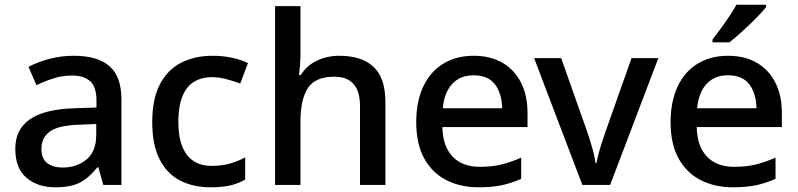

<svg xmlns="http://www.w3.org/2000/svg" viewBox="-20 -786 3391 816"><path d="M293 -549Q395 -549 445.5 -504.5Q496 -460 496 -365V0H419L398 -75H394Q359 -31 320.5 -10.5Q282 10 214 10Q141 10 93 -30Q45 -70 45 -154Q45 -236 107 -279Q169 -322 297 -326L390 -329V-358Q390 -417 363 -441Q336 -465 287 -465Q246 -465 208 -453Q170 -441 135 -424L101 -502Q139 -522 189 -535.5Q239 -549 293 -549ZM317 -256Q226 -253 191 -226.5Q156 -200 156 -153Q156 -111 181 -92.5Q206 -74 246 -74Q307 -74 348 -108.5Q389 -143 389 -212V-259Z M875 10Q801 10 745 -19Q689 -48 658 -109.5Q627 -171 627 -267Q627 -366 660 -428.5Q693 -491 751 -520Q809 -549 883 -549Q929 -549 968.5 -540Q1008 -531 1034 -518L1001 -431Q974 -441 942.5 -449.5Q911 -458 882 -458Q738 -458 738 -268Q738 -176 774 -128.5Q810 -81 879 -81Q924 -81 958 -91Q992 -101 1022 -117V-23Q993 -6 959 2Q925 10 875 10Z M1257 -560Q1257 -534 1255 -508Q1253 -482 1251 -467H1258Q1284 -508 1327.5 -528.5Q1371 -549 1422 -549Q1517 -549 1567.5 -502Q1618 -455 1618 -351V0H1510V-335Q1510 -460 1401 -460Q1319 -460 1288 -411Q1257 -362 1257 -270V0H1149V-760H1257Z M1993 -549Q2064 -549 2115 -519.5Q2166 -490 2194 -435.5Q2222 -381 2222 -305V-246H1860Q1862 -164 1903.5 -120.5Q1945 -77 2019 -77Q2071 -77 2111.5 -87Q2152 -97 2195 -116V-26Q2155 -8 2113.5 1Q2072 10 2014 10Q1936 10 1876 -21Q1816 -52 1782.5 -113.5Q1749 -175 1749 -266Q1749 -356 1779.5 -419.5Q1810 -483 1865 -516Q1920 -549 1993 -549ZM1992 -466Q1936 -466 1902 -429.5Q1868 -393 1862 -326H2114Q2113 -388 2084 -427Q2055 -466 1992 -466Z M2455 0 2250 -539H2365L2476 -225Q2483 -204 2490.5 -179.5Q2498 -155 2503.5 -132.5Q2509 -110 2511 -93H2515Q2518 -110 2524 -133Q2530 -156 2538 -180.5Q2546 -205 2553 -225L2664 -539H2778L2573 0Z M3074 -549Q3145 -549 3196 -519.5Q3247 -490 3275 -435.5Q3303 -381 3303 -305V-246H2941Q2943 -164 2984.5 -120.5Q3026 -77 3100 -77Q3152 -77 3192.5 -87Q3233 -97 3276 -116V-26Q3236 -8 3194.5 1Q3153 10 3095 10Q3017 10 2957 -21Q2897 -52 2863.5 -113.5Q2830 -175 2830 -266Q2830 -356 2860.5 -419.5Q2891 -483 2946 -516Q3001 -549 3074 -549ZM3073 -466Q3017 -466 2983 -429.5Q2949 -393 2943 -326H3195Q3194 -388 3165 -427Q3136 -466 3073 -466ZM3236 -756Q3225 -742 3206 -722Q3187 -702 3164.5 -680.5Q3142 -659 3120 -639.5Q3098 -620 3080 -606H3008V-618Q3023 -637 3042 -663Q3061 -689 3079.5 -716.5Q3098 -744 3110 -766H3236Z"/></svg>

Font: Noto Sans Adlam Unjoined Medium
Style: Regular
Weight: 500
Version: Version 3.001